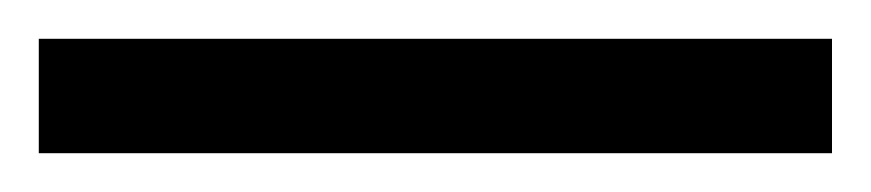

<svg xmlns="http://www.w3.org/2000/svg" viewBox="-25 63 449 99"><path d="M-5 142V83H404V142Z"/></svg>

Font: Noto Serif Khmer Condensed
Style: Bold
Weight: 700
Width: 3
Designer: Danh Hong and the Monotype Design Team
Foundry: Monotype Imaging Inc.
Version: Version 2.004; ttfautohint (v1.8.4.7-5d5b)